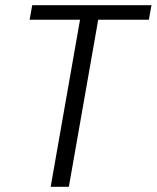

<svg xmlns="http://www.w3.org/2000/svg" viewBox="-20 -719 603 739"><path d="M104 -699H563L553 -643H358L245 0H175L288 -643H94Z"/></svg>

Font: SVN-Poppins Light
Style: Italic
Weight: 300
Italic angle: -10°
Designer: Ninad Kale (Devanagari), Jonny Pinhorn (Latin)
Foundry: Indian Type Foundry
Version: Version 3.002 2017; ttfautohint (v1.8.3)